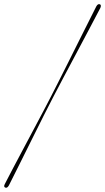

<svg xmlns="http://www.w3.org/2000/svg" viewBox="-50 -766 503 919"><path d="M205 -302Q186.5 -267 159.5 -213Q132.5 -159 102 -97.8Q71.5 -36.5 42.8 21.2Q14 79 -7.5 121.5Q-15.5 135.5 -24.5 132Q-34 128.5 -27 115Q-12.5 86 9.8 44.2Q32 2.5 57.5 -45.8Q83 -94 108.8 -142.2Q134.5 -190.5 157 -233Q179.5 -275.5 194.5 -305Q210 -335.5 232 -378.8Q254 -422 278.8 -471.8Q303.5 -521.5 328.2 -570.8Q353 -620 374.5 -663Q396 -706 411 -735.5Q418.5 -749 428 -745.5Q436 -742.5 430.5 -728.5Q408 -685.5 377.2 -627.2Q346.5 -569 313.5 -507.2Q280.5 -445.5 251.8 -391.2Q223 -337 205 -302Z"/></svg>

Font: Fraunces 144pt S000
Style: Italic
Weight: 400
Italic angle: -16°
Version: Version 1.000; ttfautohint (v1.8.3)